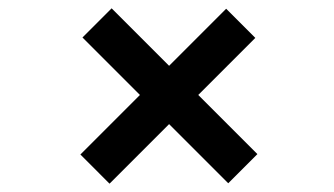

<svg xmlns="http://www.w3.org/2000/svg" viewBox="-20 -581 803 461"><path d="M593 -490 456 -353 598 -211 528 -141 386 -283 243 -140 173 -210 316 -353 178 -491 248 -561 386 -423 523 -560Z"/></svg>

Font: Freesentation 6 SemiBold
Style: Regular
Weight: 600
Designer: glyphs from Roboto by Christian Robertson / Hangul glyphs from Noto Sans CJK(Source Han Sans) by Jang Soo-young and Kang
Foundry: PT&
Version: Version 2.001